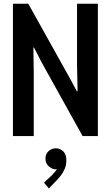

<svg xmlns="http://www.w3.org/2000/svg" viewBox="-20 -740 602 1044"><path d="M50.3 0V-719.7H133.8L356.9 -319.8L397.9 -243.7H401.9L398.9 -385.7V-719.7H512.2V0H429.2L205.6 -402.3L165 -481.4H161.6L163.6 -335.9V0ZM245.6 284.7 219.2 252.9 259.8 215.3Q270.5 204.6 279.5 193.8Q288.6 183.1 293.7 172.6Q298.8 162.1 298.8 153.3L314.5 151.9Q313.5 162.6 306.2 171.6Q298.8 180.7 282.7 180.7Q263.7 180.7 245.4 164.6Q227.1 148.4 227.1 123Q227.1 96.7 244.4 81.5Q261.7 66.4 282.7 66.4Q307.1 66.4 324 83Q340.8 99.6 340.8 131.8Q340.8 157.7 331.3 179.4Q321.8 201.2 309.1 216.8Q296.4 232.4 288.1 240.7Z"/></svg>

Font: Reddit Mono SemiBold
Style: Regular
Weight: 600
Monospace: yes
Designer: Stephen Hutchings
Foundry: Reddit
Version: Version 1.014